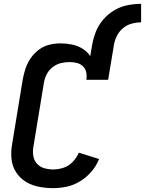

<svg xmlns="http://www.w3.org/2000/svg" viewBox="-20 -968 752 996"><path d="M256 8Q292 8 328 0Q364 -8 397 -28.5Q430 -49 455 -78.5Q480 -108 494 -143L389 -176Q378 -150 357.5 -128.5Q337 -107 310 -98Q283 -89 256 -89Q232 -89 209.5 -95.5Q187 -102 172 -118.5Q157 -135 153 -158Q149 -181 153 -205L208 -540Q212 -563 223 -584Q234 -605 253.5 -620Q273 -635 295.5 -640.5Q318 -646 341 -646Q360 -646 378.5 -641.5Q397 -637 410.5 -624Q424 -611 427.5 -592Q431 -573 428 -554H541L571 -735Q575 -759 586.5 -782Q598 -805 618.5 -822Q639 -839 663.5 -845.5Q688 -852 712 -852V-948Q677 -948 641.5 -941Q606 -934 573.5 -915Q541 -896 516 -867Q491 -838 477.5 -804Q464 -770 458 -735L448 -677Q433 -700 408 -715.5Q383 -731 353.5 -737Q324 -743 294 -743Q265 -743 236 -736Q207 -729 182 -710.5Q157 -692 139.5 -666.5Q122 -641 112.5 -612.5Q103 -584 98 -556L43 -221Q36 -183 39.5 -145Q43 -107 62.5 -76Q82 -45 112.5 -26Q143 -7 180 0.5Q217 8 256 8Z"/></svg>

Font: Iosevka Sparkle Semibold
Style: Italic
Weight: 600
Italic angle: -9°
Designer: Belleve Invis
Foundry: Belleve Invis
Version: Version 4.5.0; ttfautohint (v1.8.3)